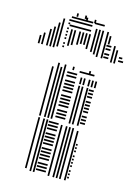

<svg xmlns="http://www.w3.org/2000/svg" viewBox="-160 -841 648 905"><g transform="rotate(15 164.0 -388.0)"><path d="M60 -8H52V-256H60ZM84 0H76V-256H84ZM100 0H92V-256H100ZM152 -12H104V-20H152ZM152 -28H104V-36H152ZM152 -44H104V-52H152ZM152 -68H104V-76H152ZM152 -84H104V-92H152ZM152 -100H104V-108H152ZM152 -116H104V-124H152ZM152 -140H104V-148H152ZM152 -156H104V-164H152ZM152 -172H104V-180H152ZM152 -188H104V-196H152ZM152 -212H104V-220H152ZM152 -228H104V-236H152ZM152 -244H104V-252H152ZM172 0H164V-248H172ZM196 0H188V-248H196ZM212 0H204V-248H212ZM228 0H220V-248H228ZM252 0H244V-192H252ZM264 -12H256V-20H264ZM264 -28H256V-36H264ZM264 -44H256V-52H264ZM264 -68H256V-76H264ZM264 -84H256V-92H264ZM264 -100H256V-108H264ZM264 -116H256V-124H264ZM264 -140H256V-148H264ZM264 -156H256V-164H264ZM264 -172H256V-180H264ZM252 -192H244V-240H252ZM60 -264H52V-504H60ZM84 -264H76V-512H84ZM100 -264H92V-512H100ZM116 -264H108V-512H116ZM176 -276H128V-284H176ZM176 -292H128V-300H176ZM176 -308H128V-316H176ZM176 -332H128V-340H176ZM176 -348H128V-356H176ZM176 -364H128V-372H176ZM176 -380H128V-388H176ZM176 -404H128V-412H176ZM176 -420H128V-428H176ZM176 -436H128V-444H176ZM176 -452H128V-460H176ZM176 -476H128V-484H176ZM176 -492H128V-500H176ZM204 -264H196V-448H204ZM220 -264H212V-448H220ZM244 -264H236V-448H244ZM272 -276H248V-284H272ZM272 -292H248V-300H272ZM272 -308H248V-316H272ZM272 -332H248V-340H272ZM272 -348H248V-356H272ZM272 -364H248V-372H272ZM272 -380H248V-388H272ZM272 -404H248V-412H272ZM272 -420H248V-428H272ZM272 -436H248V-444H272ZM204 -456H196V-488H204ZM220 -456H212V-488H220ZM244 -456H236V-488H244ZM260 -456H252V-488H260ZM276 -456H268V-488H276ZM256 -508H184V-516H256ZM84 -512H76V-528H84ZM116 -512H108V-528H116ZM156 -512H148V-528H156ZM236 -512H228V-528H236ZM-34 -592H-42V-632H-34ZM-18 -592H-26V-648H-18ZM6 -592H-2V-672H6ZM22 -592H14V-688H22ZM38 -592H30V-712H38ZM54 -600H46V-736H54ZM82 -604H74V-612H82ZM82 -620H74V-628H82ZM82 -644H74V-652H82ZM82 -660H74V-668H82ZM82 -676H74V-684H82ZM82 -692H74V-700H82ZM82 -716H74V-724H82ZM82 -732H74V-740H82ZM102 -616H94V-696H102ZM118 -624H110V-696H118ZM142 -632H134V-696H142ZM158 -640H150V-696H158ZM174 -640H166V-696H174ZM190 -624H182V-696H190ZM186 -708H82V-716H186ZM186 -732H82V-740H186ZM186 -748H82V-756H186ZM214 -616H206V-672H214ZM230 -608H222V-672H230ZM246 -600H238V-672H246ZM270 -600H262V-672H270ZM298 -604H274V-612H298ZM298 -620H274V-628H298ZM298 -644H274V-652H298ZM298 -660H274V-668H298ZM214 -672H206V-728H214ZM230 -672H222V-728H230ZM246 -672H238V-728H246ZM270 -672H262V-728H270ZM286 -672H278V-712H286ZM242 -748H194V-756H242ZM318 -592H310V-672H318ZM334 -592H326V-656H334ZM370 -604H346V-612H370ZM362 -620H346V-628H362ZM158 -752H150V-768H158ZM198 -752H190V-768H198ZM110 -760H102V-776H110ZM150 -760H142V-776H150Z"/></g></svg>

Font: Rubik Lines
Style: Regular
Weight: 400
Designer: Hubert and Fischer, NaN
Foundry: Hubert and Fischer, NaN
Version: Version 2.201